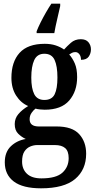

<svg xmlns="http://www.w3.org/2000/svg" viewBox="-20 -786 519 1043"><path d="M203 237Q104 237 55 200Q6 163 6 96Q6 40 39 8.5Q72 -23 120 -31Q98 -41 79 -59.5Q60 -78 60 -112Q60 -143 80 -166.5Q100 -190 133 -210Q93 -227 67.5 -267Q42 -307 42 -363Q42 -450 86.5 -499Q131 -548 223 -548Q256 -548 282 -539.5Q308 -531 328 -517Q343 -534 365 -553.5Q387 -573 419 -573Q447 -573 460.5 -556.5Q474 -540 474 -518Q474 -496 462 -478.5Q450 -461 420 -461Q420 -480 411 -491.5Q402 -503 390 -503Q379 -503 371 -499Q363 -495 356 -490Q374 -470 386.5 -441Q399 -412 399 -367Q399 -290 356 -240Q313 -190 223 -190Q213 -190 197.5 -191.5Q182 -193 173 -196Q162 -188 151.5 -173Q141 -158 141 -138Q141 -99 191 -99H288Q372 -99 410 -57.5Q448 -16 448 49Q448 136 388 186.5Q328 237 203 237ZM221 -243Q262 -243 277 -274Q292 -305 292 -365Q292 -427 276.5 -460.5Q261 -494 221 -494Q182 -494 166 -459.5Q150 -425 150 -364Q150 -306 166 -274.5Q182 -243 221 -243ZM205 183Q285 183 319 152Q353 121 353 73Q353 35 334 18.5Q315 2 278 2H182Q163 2 144 10Q125 18 112.5 37Q100 56 100 92Q100 133 126.5 158Q153 183 205 183ZM179 -616Q187 -637 200.5 -664Q214 -691 229.5 -718Q245 -745 259 -766H307V-753Q300 -721 290.5 -681Q281 -641 275 -606H179Z"/></svg>

Font: Noto Serif Hebrew Condensed SemiBold
Style: Regular
Weight: 600
Width: 3
Designer: Monotype Design Team
Foundry: Monotype Imaging Inc.
Version: Version 2.004; ttfautohint (v1.8.4.7-5d5b)